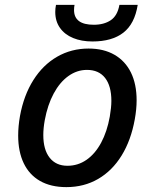

<svg xmlns="http://www.w3.org/2000/svg" viewBox="-20 -759 640 787"><path d="M54.5 -203.5Q54.5 -241.5 62 -284Q77.5 -368.5 116.8 -430.8Q156 -493 214.2 -526.5Q272.5 -560 343 -560Q405 -560 449.2 -534.5Q493.5 -509 516.8 -461.5Q540 -414 540 -348Q540 -311.5 532.5 -270Q517 -184 478.5 -121.5Q440 -59 382.2 -25.5Q324.5 8 252 8Q188.5 8 144.2 -17.2Q100 -42.5 77.2 -90Q54.5 -137.5 54.5 -203.5ZM430 -281Q436.5 -319 436.5 -345.5Q436.5 -406.5 410.8 -439.5Q385 -472.5 336.5 -472.5Q295.5 -472.5 260.2 -447.2Q225 -422 200 -375.5Q175 -329 163.5 -266.5Q157.5 -233.5 157.5 -205.5Q157.5 -145.5 183.5 -112.5Q209.5 -79.5 256.5 -79.5Q299.5 -79.5 334.8 -104Q370 -128.5 394.5 -174Q419 -219.5 430 -281ZM206.5 -710Q206.5 -724 209.5 -739H285.5Q283.5 -729 283.5 -718Q283.5 -657.5 364.5 -657.5Q406 -657.5 433.8 -676Q461.5 -694.5 469.5 -739H544.5Q532 -661 485.5 -625Q439 -589 359 -589Q314 -589 279.5 -603.2Q245 -617.5 225.8 -644.8Q206.5 -672 206.5 -710Z"/></svg>

Font: JuliaMono MediumItalic
Style: Regular
Weight: 500
Italic angle: -9°
Monospace: yes
Designer: cormullion
Foundry: corm
Version: Version 0.049; ttfautohint (v1.8.4)